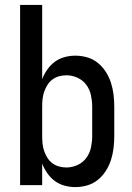

<svg xmlns="http://www.w3.org/2000/svg" viewBox="-20 -755 540 783"><path d="M287 8Q265 8 243 2Q221 -4 203.5 -17Q186 -30 173 -48.5Q160 -67 152 -88V0H62V-735H152V-432Q160 -453 173 -471.5Q186 -490 203.5 -503Q221 -516 243 -522Q265 -528 287 -528Q312 -528 336 -521Q360 -514 379 -498.5Q398 -483 411.5 -462Q425 -441 432.5 -417.5Q440 -394 443 -369.5Q446 -345 446 -320V-200Q446 -175 443 -150.5Q440 -126 432.5 -102.5Q425 -79 411.5 -58Q398 -37 379 -21.5Q360 -6 336 1Q312 8 287 8ZM251 -72Q274 -72 296 -82Q318 -92 332 -111Q346 -130 351 -153.5Q356 -177 356 -200V-320Q356 -343 351 -366.5Q346 -390 332 -409Q318 -428 296 -438Q274 -448 251 -448Q236 -448 221 -444Q206 -440 193.5 -430.5Q181 -421 173 -408Q165 -395 160 -380.5Q155 -366 153.5 -350.5Q152 -335 152 -320V-200Q152 -185 153.5 -169.5Q155 -154 160 -139.5Q165 -125 173 -112Q181 -99 193.5 -89.5Q206 -80 221 -76Q236 -72 251 -72Z"/></svg>

Font: Iosevka SS10 Medium
Style: Regular
Weight: 500
Monospace: yes
Designer: Belleve Invis
Foundry: Belleve Invis
Version: Version 28.0.6; ttfautohint (v1.8.4)